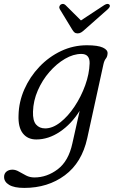

<svg xmlns="http://www.w3.org/2000/svg" viewBox="-60 -691 579 963"><path d="M377.5 2.5Q350.5 125 265.2 188.2Q180 251.5 61.5 251.5Q11 251.5 -14.2 236.2Q-39.5 221 -39.5 196.5Q-39.5 179.5 -27.8 169.8Q-16 160 2.5 160Q18.5 160 35.2 169.8Q52 179.5 70.8 189.2Q89.5 199 112.5 199Q175.5 199 229.8 157.8Q284 116.5 303 28L339.5 -135Q298 -69 240.5 -30.2Q183 8.5 122 8.5Q78.5 8.5 54.5 -22.2Q30.5 -53 33 -113Q34.5 -180.5 62.2 -243.2Q90 -306 137.5 -356Q185 -406 246.2 -435Q307.5 -464 376 -464Q431 -464 456.2 -452.2Q481.5 -440.5 479.5 -422Q478.5 -406.5 470.8 -397Q463 -387.5 459 -369.5ZM105.5 -131Q104 -86 120.8 -66.5Q137.5 -47 166.5 -47Q204 -47 242.8 -77.5Q281.5 -108 314.2 -157.2Q347 -206.5 367.5 -263.5Q388 -320.5 389.5 -373.5Q390.5 -420.5 348 -420.5Q308 -420.5 266 -396Q224 -371.5 188 -330.2Q152 -289 129.5 -237.2Q107 -185.5 105.5 -131ZM365.5 -543Q355.5 -533.5 347.2 -528.5Q339 -523.5 329.5 -523.5Q319.5 -523.5 313.5 -528.5Q307.5 -533.5 302 -543L240 -645Q236 -652 238 -658.5Q240 -665 244.5 -668Q257 -676 268.5 -665.5L346 -588.5L463 -665.5Q480 -676 488.5 -668Q496.5 -659.5 481 -645Z"/></svg>

Font: Fraunces 9pt SuperSoft Light
Style: Italic
Weight: 300
Italic angle: -16°
Version: Version 1.000;[b76b70a41]